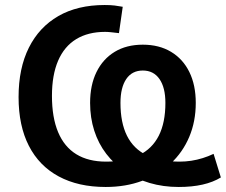

<svg xmlns="http://www.w3.org/2000/svg" viewBox="-20 -735 900 765"><path d="M401 10Q292 10 214 -32Q136 -74 95 -154Q54 -234 54 -348Q54 -463 95 -545Q136 -627 212.5 -671Q289 -715 397 -715Q421 -715 437 -713Q453 -711 469 -708L454 -603Q437 -605 423 -606.5Q409 -608 399 -608Q331 -608 283.5 -579Q236 -550 211.5 -493Q187 -436 187 -353Q187 -267 211.5 -208.5Q236 -150 284 -120.5Q332 -91 403 -91Q481 -91 533.5 -116.5Q586 -142 612.5 -194Q639 -246 639 -325Q639 -386 615.5 -420Q592 -454 549 -454Q506 -454 483 -420Q460 -386 460 -325Q460 -246 486 -194Q512 -142 564.5 -116.5Q617 -91 696 -91Q719 -91 742 -94.5Q765 -98 787.5 -105Q810 -112 831 -122L860 -28Q829 -9 787 0.5Q745 10 692 10Q630 10 576 -6Q522 -22 478.5 -51.5Q435 -81 403.5 -122Q372 -163 355.5 -214.5Q339 -266 339 -325Q339 -396 364.5 -448Q390 -500 437 -528.5Q484 -557 549 -557Q614 -557 661.5 -528.5Q709 -500 734.5 -448Q760 -396 760 -325Q760 -251 734 -189.5Q708 -128 660 -83.5Q612 -39 546.5 -14.5Q481 10 401 10Z"/></svg>

Font: Nunito Sans 12pt ExtraLight
Style: Regular
Weight: 200
Designer: Vernon Adams
Foundry: Vernon Adams
Version: Version 3.101;gftools[0.9.27]